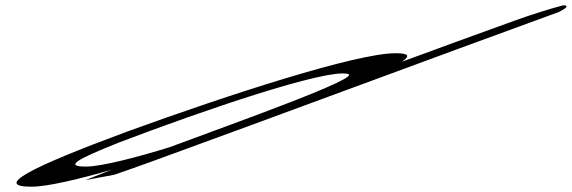

<svg xmlns="http://www.w3.org/2000/svg" viewBox="-20 -655 2159 725"><path d="M457 -157C90 -21 -45 50 99 50C161 50 287 19 401 -14L303 25L411 5C458 -11 503 -27 550 -44C1050 -226 1605 -433 2091 -610C2119 -624 2130 -635 2107 -635C2064 -624 1989 -601 1923 -577C1780 -525 1635 -473 1498 -422C1531 -445 1522 -454 1473 -454C1327 -454 850 -300 457 -157ZM427 -116C752 -240 1211 -396 1293 -376C1353 -364 881 -196 620 -99C507 -64 365 -26 305 -26C224 -26 264 -51 427 -116Z"/></svg>

Font: Snowfall
Style: UltraObl
Weight: 400
Designer: Jasper
Foundry: Cannot Into Space Fonts
Version: Version 0.9